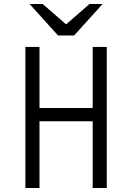

<svg xmlns="http://www.w3.org/2000/svg" viewBox="-20 -933 656 953"><path d="M106 0V-700H176V-397H440V-700H510V0H440V-331H176V0ZM268 -757 127 -913H192L308 -812L424 -913H489L348 -757Z"/></svg>

Font: Overpass Mono Light Light
Style: Regular
Weight: 300
Monospace: yes
Version: Version 4.000